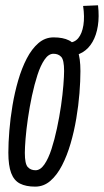

<svg xmlns="http://www.w3.org/2000/svg" viewBox="-20 -685 387 715"><path d="M111 10Q76.5 10 54.3 -1.4Q32.1 -12.8 21.6 -40.6Q11.1 -68.4 11.1 -116.5Q11.1 -152.9 14.8 -198.3Q18.4 -243.6 26.5 -292.1Q34.6 -340.5 47.8 -385.8Q61 -431.1 79.6 -467Q98.3 -503 123.1 -524.4Q147.9 -545.8 179.6 -545.8Q214.8 -545.8 237 -534.6Q259.2 -523.4 269.3 -496Q279.5 -468.7 279.5 -420Q279.5 -383.5 275.9 -337.9Q272.3 -292.2 264.1 -243.8Q256 -195.3 242.8 -150.3Q229.7 -105.4 211 -69.1Q192.3 -32.8 167.5 -11.4Q142.8 10 111 10ZM112.3 -51Q130.3 -51 145.3 -72.7Q160.3 -94.4 171.8 -130Q183.3 -165.5 192.2 -207.5Q201.2 -249.5 207.3 -291.5Q213.3 -333.5 216 -367.8Q218.7 -402.1 218.7 -420.7Q218.7 -461.9 207.9 -473.3Q197.2 -484.8 179 -484.8Q160.9 -484.8 146 -463.1Q131 -441.4 119.5 -405.8Q108 -370.3 99 -328.3Q90.1 -286.3 84 -244.3Q77.9 -202.3 75.2 -168.5Q72.5 -134.7 72.5 -115.7Q72.5 -75 83.3 -63Q94.1 -51 112.3 -51ZM226.4 -477 224 -526.2H234.6Q257.7 -526.2 271.7 -543.2Q285.6 -560.1 290.6 -591.2Q295.5 -622.3 289.5 -662.9L345 -665.3Q349.9 -623.3 344.4 -588.5Q338.9 -553.8 324.5 -528.9Q310.2 -504 287.9 -490.5Q265.7 -477 237.1 -477Z"/></svg>

Font: Georama
Style: Italic
Weight: 400
Width: 2
Italic angle: -9°
Designer: Jean-Baptiste Levee
Foundry: Production Type
Version: Version 1.000